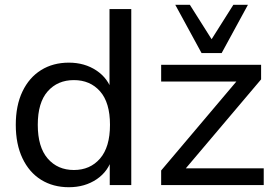

<svg xmlns="http://www.w3.org/2000/svg" viewBox="-20 -774 1165 803"><path d="M268 9Q202 9 152 -22Q102 -53 74 -112Q46 -171 46 -252Q46 -333 74 -391.5Q102 -450 152 -481Q202 -512 268 -512Q334 -512 383.5 -479Q433 -446 450 -388H438V-736H529V0H439V-117H450Q434 -58 384.5 -24.5Q335 9 268 9ZM289 -63Q357 -63 398.5 -111Q440 -159 440 -252Q440 -345 398.5 -392Q357 -439 289 -439Q221 -439 179.5 -392Q138 -345 138 -252Q138 -159 179.5 -111Q221 -63 289 -63ZM654 0V-61L988 -456V-433H654V-503H1072V-442L736 -45L735 -70H1083V0ZM823 -552 713 -754H774L865 -610L956 -754H1017L907 -552Z"/></svg>

Font: Mulish Medium
Style: Regular
Weight: 500
Designer: Vernon Adams
Foundry: Vernon Adams
Version: Version 3.603; ttfautohint (v1.8.3)